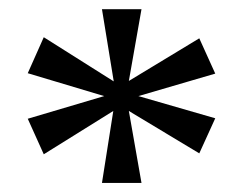

<svg xmlns="http://www.w3.org/2000/svg" viewBox="-20 -780 540 422"><path d="M229 -536.1 76.2 -440.9 41 -519 209 -568.8 41 -619.1 76.2 -698.2 230 -601.1 204.1 -759.8H291L263.2 -602.1L418 -695.8L453.1 -618.2L284.2 -568.8L453.1 -520L418 -442.9L263.2 -536.1L291 -377.9H204.1Z"/></svg>

Font: Noto Serif Kannada
Style: Regular
Weight: 400
Designer: Indian Type Foundry
Foundry: Monotype Imaging Inc.
Version: Version 1.01